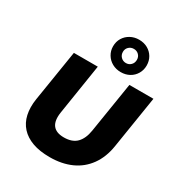

<svg xmlns="http://www.w3.org/2000/svg" viewBox="-230 -1172 1260 1342"><g transform="rotate(30 400.5 -501.0)"><path d="M368 11Q287 11 229 -10Q171 -31 135 -70.5Q99 -110 86.5 -166.5Q74 -223 85 -293L151 -705H344L280 -299Q269 -228 295.5 -193Q322 -158 385 -158Q452 -158 487.5 -194Q523 -230 534 -299L599 -705H793L726 -284Q711 -189 663 -122.5Q615 -56 540 -22.5Q465 11 368 11ZM501 -752Q463 -752 432 -769Q401 -786 383 -816Q365 -846 365 -882Q365 -920 383 -949.5Q401 -979 432 -996Q463 -1013 501 -1013Q540 -1013 570.5 -996Q601 -979 618.5 -949.5Q636 -920 636 -882Q636 -846 618.5 -816Q601 -786 570.5 -769Q540 -752 501 -752ZM501 -825Q525 -825 541 -841.5Q557 -858 557 -883Q557 -907 541 -923Q525 -939 501 -939Q477 -939 460.5 -923Q444 -907 444 -883Q444 -858 460.5 -841.5Q477 -825 501 -825Z"/></g></svg>

Font: Nunito Sans 6pt Black
Style: Italic
Weight: 900
Italic angle: -9°
Version: Version 3.101;gftools[0.9.27]